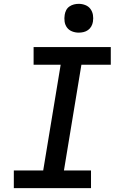

<svg xmlns="http://www.w3.org/2000/svg" viewBox="-20 -980 640 1000"><path d="M52 0V-92H205L296 -643H155V-735H557V-643H404L313 -92H454V0ZM390 -810Q372 -810 355.5 -816.5Q339 -823 329 -836.5Q319 -850 316.5 -867.5Q314 -885 317 -903Q319 -916 325 -927.5Q331 -939 342 -946.5Q353 -954 365.5 -957Q378 -960 390 -960Q408 -960 424.5 -953.5Q441 -947 451 -933.5Q461 -920 464 -902.5Q467 -885 464 -867Q462 -854 455.5 -842.5Q449 -831 438.5 -823.5Q428 -816 415.5 -813Q403 -810 390 -810Z"/></svg>

Font: Iosevka Curly SmBdEx
Style: Italic
Weight: 600
Width: 7
Italic angle: -9°
Monospace: yes
Designer: Belleve Invis
Foundry: Belleve Invis
Version: Version 11.1.0; ttfautohint (v1.8.3)